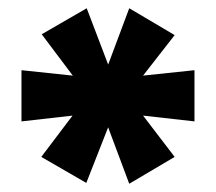

<svg xmlns="http://www.w3.org/2000/svg" viewBox="-20 -743 523 465"><path d="M189 -300 80 -363 170 -482 182 -466 32 -449V-573L183 -557L172 -539L81 -660L190 -723L246 -576H238L293 -723L403 -658L311 -540L299 -557L451 -573V-449L300 -466L312 -482L403 -363L293 -298L238 -445H246Z"/></svg>

Font: Nunito Sans 9pt Black
Style: Regular
Weight: 900
Version: Version 3.101;gftools[0.9.27]